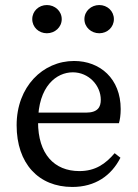

<svg xmlns="http://www.w3.org/2000/svg" viewBox="-20 -729 549 762"><path d="M267 13C358 13 422 -32 458 -103L435 -121C399 -79 359 -50 295 -50C195 -50 131 -118 131 -245C131 -388 205 -442 269 -442C332 -442 380 -390 380 -333C380 -305 369 -282 321 -282H83V-240H452C456 -253 459 -273 459 -296C459 -417 377 -487 274 -487C150 -487 46 -385 46 -232C46 -80 133 13 267 13ZM166 -597C198 -597 225 -621 225 -653C225 -685 198 -709 166 -709C134 -709 108 -685 108 -653C108 -621 134 -597 166 -597ZM374 -597C406 -597 432 -621 432 -653C432 -685 406 -709 374 -709C342 -709 315 -685 315 -653C315 -621 342 -597 374 -597Z"/></svg>

Font: Source Serif Variable
Style: Regular
Weight: 389
Designer: Frank Grießhammer
Foundry: Adobe Systems Incorporated
Version: Version 3.001;hotconv 1.0.111;makeotfexe 2.5.65597